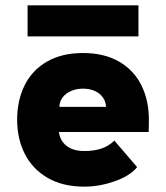

<svg xmlns="http://www.w3.org/2000/svg" viewBox="-20 -680 620 717"><path d="M295 17Q214 17 157.5 -16Q101 -49 72.5 -105.5Q44 -162 44 -233Q44 -305 72 -361.5Q100 -418 155.5 -450Q211 -482 290 -482Q369 -482 424.5 -450Q480 -418 508 -361.5Q536 -305 536 -233Q536 -204 535 -187H200Q203 -165 215 -149Q227 -133 247 -124.5Q267 -116 295 -116Q332 -116 359.5 -125.5Q387 -135 407 -155L492 -56Q467 -24 409.5 -3.5Q352 17 295 17ZM290 -349Q266 -349 246 -340.5Q226 -332 214 -316.5Q202 -301 202 -281H376Q375 -301 364 -316.5Q353 -332 333.5 -340.5Q314 -349 290 -349ZM497 -660V-544H83V-660Z"/></svg>

Font: Kreadon
Style: Regular
Weight: 400
Designer: kohakuno
Foundry: StudioGnu
Version: Version 1.000;Glyphs 3.1.2 (3151)